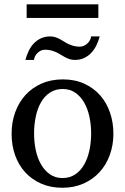

<svg xmlns="http://www.w3.org/2000/svg" viewBox="-20 -865 584 897"><path d="M405.8 -241.2Q405.8 -282.2 397.7 -319.8Q389.6 -357.4 373 -386.2Q356.4 -415 331.5 -432.1Q306.6 -449.2 272.9 -449.2Q238.3 -449.2 212.9 -432.1Q187.5 -415 171.1 -386.2Q154.8 -357.4 147 -319.8Q139.2 -282.2 139.2 -241.2Q139.2 -200.7 147.2 -163.1Q155.3 -125.5 171.9 -96.7Q188.5 -67.9 213.4 -50.5Q238.3 -33.2 272 -33.2Q306.2 -33.2 331.5 -50.3Q356.9 -67.4 373.3 -96.2Q389.6 -125 397.7 -162.6Q405.8 -200.2 405.8 -241.2ZM509.8 -240.2Q509.8 -187 492.9 -140.9Q476.1 -94.7 445.1 -60.8Q414.1 -26.9 369.9 -7.3Q325.7 12.2 271 12.2Q216.3 12.2 172.4 -7.1Q128.4 -26.4 97.7 -60.1Q66.9 -93.8 50.5 -139.9Q34.2 -186 34.2 -240.2Q34.2 -293.5 50.8 -339.8Q67.4 -386.2 98.6 -420.7Q129.9 -455.1 174.1 -474.6Q218.3 -494.1 273.9 -494.1Q329.6 -494.1 373.5 -474.1Q417.5 -454.1 447.8 -419.7Q478 -385.3 493.9 -339.1Q509.8 -293 509.8 -240.2ZM445.8 -694.8Q439.9 -672.9 430.2 -652.8Q420.4 -632.8 406.2 -617.9Q392.1 -603 373 -594Q354 -585 329.6 -585Q316.4 -585 305.4 -588.6Q294.4 -592.3 284.4 -597.4Q274.4 -602.5 264.6 -608.9Q254.9 -615.2 243.9 -620.4Q232.9 -625.5 219.7 -629.2Q206.5 -632.8 190.4 -632.8Q180.2 -632.8 171.4 -628.7Q162.6 -624.5 155.5 -617.9Q148.4 -611.3 144 -602.5Q139.6 -593.8 138.7 -585H98.6Q104.5 -606.9 114 -627Q123.5 -647 137.9 -662.1Q152.3 -677.2 171.4 -686Q190.4 -694.8 214.8 -694.8Q228 -694.8 238.8 -691.2Q249.5 -687.5 259.5 -682.4Q269.5 -677.2 279.1 -670.9Q288.6 -664.6 299.6 -659.4Q310.5 -654.3 323.5 -650.6Q336.4 -647 352.5 -647Q362.8 -647 371.8 -651.1Q380.9 -655.3 388.2 -661.9Q395.5 -668.5 400.1 -677.2Q404.8 -686 405.8 -694.8ZM104.5 -781.2V-844.7H439.5V-781.2Z"/></svg>

Font: Charis SIL Eur
Style: Regular
Weight: 400
Foundry: SIL International
Version: Version 5.000